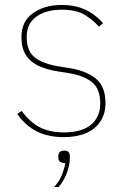

<svg xmlns="http://www.w3.org/2000/svg" viewBox="-20 -538 502 770"><path d="M236 12Q175 12 129.5 -10Q84 -32 49 -81L67 -93Q102 -46 141.5 -26.5Q181 -7 236 -7Q307 -7 344.5 -37.5Q382 -68 382 -124Q382 -181 349.5 -208Q317 -235 254 -245L210 -252Q166 -259 133.5 -274.5Q101 -290 83.5 -317.5Q66 -345 66 -389Q66 -453 112.5 -485.5Q159 -518 226 -518Q270 -518 301 -507.5Q332 -497 354.5 -480.5Q377 -464 393 -445L377 -431Q354 -457 320.5 -478Q287 -499 227 -499Q164 -499 125.5 -471Q87 -443 87 -390Q87 -334 118.5 -308.5Q150 -283 214 -272L258 -265Q324 -255 363.5 -223.5Q403 -192 403 -125Q403 -82 382.5 -51Q362 -20 325 -4Q288 12 236 12ZM238 66Q250 66 255 72Q260 78 260 88V99Q260 124 247.5 157Q235 190 215 212H197Q219 188 229.5 160Q240 132 242 116Q226 116 220 110Q214 104 214 96V88Q214 78 219.5 72Q225 66 238 66Z"/></svg>

Font: IBM Plex Sans Thin
Style: Regular
Weight: 250
Designer: Mike Abbink, Paul van der Laan, Pieter van Rosmalen
Foundry: Bold Monday
Version: Version 3.201